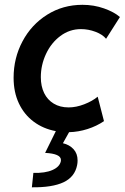

<svg xmlns="http://www.w3.org/2000/svg" viewBox="-20 -549 524 806"><path d="M235.4 127.9Q235.8 126 235.8 122.6Q235.8 96.2 169.4 92.8L214.4 1.5Q161.6 -8.3 121.6 -38.1Q81.5 -67.9 59.3 -115Q37.1 -162.1 37.1 -222.7Q37.1 -305.2 74.5 -375.5Q111.8 -445.8 178 -487.3Q244.1 -528.8 326.2 -528.8Q374 -528.8 416.7 -513.7Q459.5 -498.5 483.4 -477.5L425.3 -386.2Q410.6 -404.3 380.9 -415.5Q351.1 -426.8 319.8 -426.8Q272 -426.8 233.4 -397.9Q194.8 -369.1 173.1 -322.5Q151.4 -275.9 151.4 -225.1Q151.4 -187 165.3 -158.4Q179.2 -129.9 205.6 -114Q231.9 -98.1 268.1 -98.1Q299.8 -98.1 333.7 -111.3Q367.7 -124.5 390.1 -143.1L416.5 -40.5Q385.7 -19.5 347.4 -7.3Q309.1 4.9 270 5.9L244.1 52.2Q271.5 58.6 288.6 77.1Q305.7 95.7 305.7 124.5Q305.7 135.3 303.7 144.5Q293.9 193.8 246.8 216.1Q199.7 238.3 113.8 237.3L120.1 176.8Q169.4 178.2 200 164.8Q230.5 151.4 235.4 127.9Z"/></svg>

Font: Reddit Sans Fudge SmBold Italic
Style: Regular
Weight: 600
Italic angle: -11.25°
Designer: Stephen Hutchings
Version: Version 1.013